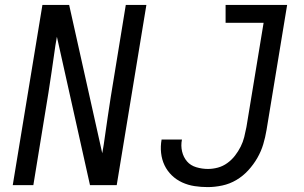

<svg xmlns="http://www.w3.org/2000/svg" viewBox="-20 -755 1240 783"><path d="M32 0 153 -735H262L397 -130L403 -165L419 -276Q425 -317 431.5 -358.5Q438 -400 445 -441L493 -735H577L456 0H347L219 -574L212 -605L206 -570L190 -459Q184 -418 177.5 -376.5Q171 -335 164 -294L116 0ZM827 8Q800 8 773.5 4Q747 0 723 -11Q699 -22 680.5 -40Q662 -58 651 -81Q640 -104 637 -131Q634 -158 639 -186H722Q717 -161 722.5 -137.5Q728 -114 742.5 -97Q757 -80 780.5 -73Q804 -66 828 -66Q848 -66 868.5 -71.5Q889 -77 907 -90Q925 -103 938.5 -120.5Q952 -138 961.5 -157Q971 -176 976 -196Q981 -216 985 -237L1055 -662H900V-735H1151L1067 -225Q1062 -195 1053.5 -166.5Q1045 -138 1029.5 -111Q1014 -84 992.5 -60.5Q971 -37 944 -21Q917 -5 886.5 1.5Q856 8 827 8Z"/></svg>

Font: Iosevka Custom Oblique
Style: Regular
Weight: 400
Italic angle: -9°
Designer: Belleve Invis
Foundry: Belleve Invis
Version: Version 27.0.1